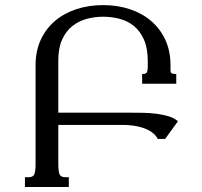

<svg xmlns="http://www.w3.org/2000/svg" viewBox="-20 -747 808 767"><path d="M661.1 -465.3Q661.1 -458 665 -454.8Q668.9 -451.7 679.2 -451.7H684.1V-412.6H547.9V-451.7H552.7Q563 -451.7 566.7 -458Q570.3 -464.4 570.3 -481.4V-502.4Q570.3 -553.7 555.4 -587.9Q540.5 -622.1 515.6 -642.6Q490.7 -663.1 458.5 -671.6Q426.3 -680.2 392.1 -680.2Q357.9 -680.2 325.7 -671.4Q293.5 -662.6 268.3 -642.3Q243.2 -622.1 228 -588.6Q212.9 -555.2 212.9 -504.9V-296.9H493.7Q521.5 -296.9 550.3 -296.4Q579.1 -295.9 605.5 -292.5Q631.8 -289.1 654.1 -282.2Q676.3 -275.4 690.9 -262.7L639.6 -191.9H610.4Q602.1 -207.5 587.2 -218.3Q572.3 -229 553.2 -235.6Q534.2 -242.2 512.9 -245.1Q491.7 -248 471.2 -248H212.9V-91.8Q212.9 -63 217.8 -51Q222.7 -39.1 240.2 -39.1H254.9V0H79.6V-39.1H94.2Q111.8 -39.1 116.9 -50.5Q122.1 -62 122.1 -91.3V-486.3Q122.1 -542.5 142.3 -586.9Q162.6 -631.3 198.5 -662.4Q234.4 -693.4 283.9 -710Q333.5 -726.6 392.1 -726.6Q450.2 -726.6 499.5 -710Q548.8 -693.4 584.7 -662.4Q620.6 -631.3 640.9 -586.9Q661.1 -542.5 661.1 -486.3Z"/></svg>

Font: Arian AMU Serif
Style: Regular
Weight: 400
Designer: Ruben Hakobyan (Tarumian)
Foundry: Ruben Hakobyan (Tarumian)
Version: Version 1.002